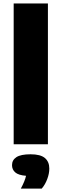

<svg xmlns="http://www.w3.org/2000/svg" viewBox="-20 -828 354 1102"><path d="M58.5 0V-808H255V0ZM99.5 254.5Q123 211 129.5 181Q85.5 177.5 67.2 161.2Q49 145 49 120Q49 90.5 74.2 74Q99.5 57.5 155.5 57.5Q212.5 57.5 237.8 79Q263 100.5 263 139.5Q263 168.5 251 200.2Q239 232 219.5 254.5Z"/></svg>

Font: Encode Sans SmExp XBd
Style: Regular
Weight: 800
Width: 6
Designer: Multiple Designers
Foundry: Impallari Type
Version: Version 3.002; ttfautohint (v1.8.3) -l 8 -r 50 -G 200 -x 14 